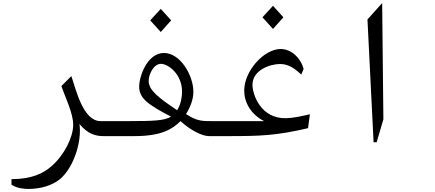

<svg xmlns="http://www.w3.org/2000/svg" viewBox="-20 -889 2840 1254"><path d="M166 345C244 345 322 323 374 279C458 207 516 41 499 -79C553 -15 601 0 657 0H700V-98H637C522 -98 477 -303 446 -392L381 -327C408 -248 458 -150 458 -74C458 7 400 123 318 195C264 243 188 281 55 281V317C92 342 139 345 166 345Z M1098 -756 1030 -831 961 -756 1030 -680ZM1366 -98C1324 -98 1300 -98 1273 -106C1234 -117 1207 -137 1195 -144C1224 -191 1243 -240 1243 -290C1243 -396 1158 -543 1051 -543C942 -543 889 -391 889 -323C889 -282 907 -251 940 -223C976 -192 1034 -160 1097 -127C1054 -101 984 -98 820 -98H700V0H858C1042 0 1110 -50 1159 -98C1226 -36 1302 0 1345 0H1400V-98ZM1137 -169C1017 -250 951 -299 951 -361C951 -404 984 -472 1031 -472C1076 -472 1169 -408 1169 -290C1169 -257 1162 -208 1137 -169Z M1831 -776 1763 -851 1694 -776 1763 -700ZM1850 -117C1683 -112 1629 -272 1629 -335C1629 -431 1743 -471 1810 -471C1874 -471 1917 -429 1948 -402L1963 -439C1942 -515 1879 -569 1813 -569C1705 -569 1575 -427 1575 -297C1575 -223 1616 -143 1705 -98H1400V0H1471C1677 0 1784 -3 1992 -52L2004 -143C1960 -132 1895 -118 1850 -117Z M2420 40H2440L2484 -110L2476 -869L2380 -762Z"/></svg>

Font: Kawkab Mono Light
Style: Bold
Weight: 400
Monospace: yes
Designer: Abdullah Arif
Foundry: Abdullah Arif
Version: Version 1.000;PS 000.500;hotconv 1.0.88;makeotf.lib2.5.64775